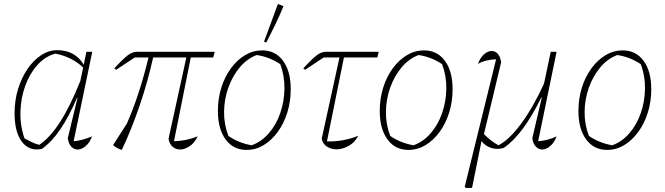

<svg xmlns="http://www.w3.org/2000/svg" viewBox="-20 -734 3288 949"><path d="M187 2Q125 15 88.5 -33Q52 -81 52 -175Q52 -237 69 -293Q86 -349 115.5 -392.5Q145 -436 183 -461Q221 -486 263 -486Q351 -486 394 -414L407 -478H436L344 -36Q385 -39 435 -60Q423 -28 403 -11.5Q383 5 364 5Q346 5 332.5 -9Q319 -23 315 -51L363 -250L361 -251Q320 -156 277.5 -94Q235 -32 187 2ZM101 -50Q119 -40 137 -31.5Q155 -23 174 -18Q279 -87 377 -334L391 -400Q338 -452 254 -469Q204 -456 165.5 -413.5Q127 -371 105 -310.5Q83 -250 81 -182Q79 -114 101 -50Z M582 7Q554 -2 539 -17L607 -123Q670 -266 714 -450H646L554 -389L545 -396Q590 -445 612.5 -461.5Q635 -478 657 -478H1041L1034 -450H923L840 -36Q900 -37 957 -60Q942 -28 917.5 -11.5Q893 5 870 5Q850 5 834 -8Q818 -21 813 -48L901 -450H737Q710 -329 670 -211.5Q630 -94 582 7Z M1199 7Q1133 7 1095 -45Q1057 -97 1057 -185Q1057 -247 1074 -301Q1091 -355 1121.5 -396.5Q1152 -438 1191.5 -461.5Q1231 -485 1276 -485Q1341 -485 1379 -433.5Q1417 -382 1417 -293Q1417 -232 1400 -177.5Q1383 -123 1352.5 -81.5Q1322 -40 1283 -16.5Q1244 7 1199 7ZM1224 -16Q1272 -33 1308.5 -75Q1345 -117 1365 -174.5Q1385 -232 1386 -295.5Q1387 -359 1365 -417Q1311 -453 1249 -462Q1201 -444 1165 -401Q1129 -358 1108.5 -300.5Q1088 -243 1087.5 -180.5Q1087 -118 1109 -62Q1160 -27 1224 -16ZM1296 -524 1285 -528 1352 -710 1356 -714 1381 -703Q1365 -663 1343.5 -618.5Q1322 -574 1296 -524Z M1488 -389 1479 -396Q1524 -445 1546.5 -461.5Q1569 -478 1591 -478H1852L1845 -450H1680L1596 -35Q1677 -33 1751 -63Q1734 -30 1703.5 -13Q1673 4 1643 4Q1617 4 1596.5 -9Q1576 -22 1570 -48L1658 -450H1580Z M1999 7Q1933 7 1895 -45Q1857 -97 1857 -185Q1857 -247 1874 -301Q1891 -355 1921.5 -396.5Q1952 -438 1991.5 -461.5Q2031 -485 2076 -485Q2141 -485 2179 -433.5Q2217 -382 2217 -293Q2217 -232 2200 -177.5Q2183 -123 2152.5 -81.5Q2122 -40 2083 -16.5Q2044 7 1999 7ZM2024 -16Q2072 -33 2108.5 -75Q2145 -117 2165 -174.5Q2185 -232 2186 -295.5Q2187 -359 2165 -417Q2111 -453 2049 -462Q2001 -444 1965 -401Q1929 -358 1908.5 -300.5Q1888 -243 1887.5 -180.5Q1887 -118 1909 -62Q1960 -27 2024 -16Z M2312 195H2282L2277 189L2432 -441Q2378 -439 2342 -418Q2354 -450 2373 -466Q2392 -482 2410 -482Q2427 -482 2440 -468.5Q2453 -455 2457 -426L2372 -71Q2408 -35 2444 -16Q2497 -43 2556 -123Q2615 -203 2669 -321L2702 -478H2731L2640 -36Q2687 -39 2731 -60Q2719 -28 2699 -11.5Q2679 5 2660 5Q2642 5 2628.5 -9Q2615 -23 2611 -51L2658 -252L2656 -253Q2609 -158 2563.5 -97Q2518 -36 2470 -3Q2438 7 2407.5 -3Q2377 -13 2360 -37L2314 191Z M2981 7Q2915 7 2877 -45Q2839 -97 2839 -185Q2839 -247 2856 -301Q2873 -355 2903.5 -396.5Q2934 -438 2973.5 -461.5Q3013 -485 3058 -485Q3123 -485 3161 -433.5Q3199 -382 3199 -293Q3199 -232 3182 -177.5Q3165 -123 3134.5 -81.5Q3104 -40 3065 -16.5Q3026 7 2981 7ZM3006 -16Q3054 -33 3090.5 -75Q3127 -117 3147 -174.5Q3167 -232 3168 -295.5Q3169 -359 3147 -417Q3093 -453 3031 -462Q2983 -444 2947 -401Q2911 -358 2890.5 -300.5Q2870 -243 2869.5 -180.5Q2869 -118 2891 -62Q2942 -27 3006 -16Z"/></svg>

Font: Piazzolla Thin
Style: Italic
Weight: 100
Italic angle: -11.3°
Designer: Juan Pablo del Peral
Foundry: Huerta Tipografica
Version: Version 1.330